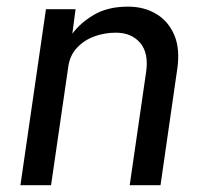

<svg xmlns="http://www.w3.org/2000/svg" viewBox="-20 -544 597 564"><path d="M40 0 115 -517H202L192.5 -445Q217 -478 257.2 -501.2Q297.5 -524.5 356 -524.5Q403 -524.5 438.8 -503.2Q474.5 -482 492 -441Q509.5 -400 500.5 -340L451.5 0H361L409 -331Q417.5 -387.5 392 -417.8Q366.5 -448 320 -448Q287 -448 257 -437Q227 -426 206 -403.5Q185 -381 180.5 -347.5L130 0Z"/></svg>

Font: Public Sans
Style: Italic
Weight: 400
Italic angle: -8°
Designer: The Public Sans project authors (U.S. Web Design System). Libre Franklin designed by Pablo Impallari and Rodrigo Fuenzal
Version: Version 1.008; ttfautohint (v1.8.1) -l 8 -r 50 -G 200 -x 14 